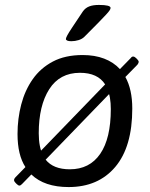

<svg xmlns="http://www.w3.org/2000/svg" viewBox="-20 -752 609 778"><path d="M315 -529Q364 -529 402 -514.5Q440 -500 466 -472L510 -517Q514 -523 520 -523Q522 -523 525 -521.5Q528 -520 531 -517L536 -512Q542 -506 542 -501Q542 -497 537 -490L488 -440Q516 -390 516 -312Q516 -157 447 -75.5Q378 6 258 6Q160 6 107 -45L69 -6Q63 0 59 0Q54 0 48 -6L43 -11Q37 -17 37 -22Q37 -28 42 -33L83 -75Q51 -124 51 -209Q51 -271 66 -328.5Q81 -386 112.5 -431Q144 -476 194 -502.5Q244 -529 315 -529ZM414 -390 431 -380 165 -105Q196 -66 263 -66Q343 -66 386 -128.5Q429 -191 429 -310Q429 -335 425.5 -355.5Q422 -376 414 -390ZM304 -457Q222 -457 179.5 -390.5Q137 -324 137 -212Q137 -184 141.5 -161Q146 -138 154 -123L138 -133L406 -410Q376 -457 304 -457ZM381 -732Q428 -732 428 -720Q428 -716 424.5 -710.5Q421 -705 410.5 -693.5Q400 -682 379 -660.5Q358 -639 322 -603Q313 -594 298.5 -589.5Q284 -585 269 -585Q258 -585 252.5 -587.5Q247 -590 247 -594Q247 -598 252.5 -608.5Q258 -619 273 -641.5Q288 -664 316 -706Q326 -720 341.5 -726Q357 -732 381 -732Z"/></svg>

Font: Asap VF Beta
Style: Italic
Weight: 400
Italic angle: -6°
Designer: Pablo Cosgaya
Foundry: Pablo Cosgaya
Version: Version 1.007